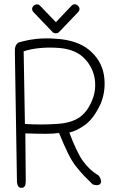

<svg xmlns="http://www.w3.org/2000/svg" viewBox="-20 -917 540 917"><path d="M69 -714Q108 -726 152.5 -731Q197 -736 247 -732Q346 -726 404 -680Q463 -632 476 -561Q488 -488 461 -422Q430 -355 391 -324Q369 -308 349.5 -298Q330 -288 311 -284Q328 -239 344 -205Q360 -171 376 -148Q392 -126 411 -108.5Q430 -91 452 -78Q467 -56 461 -42Q453 -27 423 -36Q402 -56 382 -77Q362 -98 344 -121Q325 -144 305 -184.5Q285 -225 262 -282Q237 -278 197 -278Q157 -278 101 -280L103 -51Q103 -20 84 -20Q64 -18 61 -48L51 -667Q49 -703 69 -714ZM99 -325Q176 -320 249 -325Q285 -327 312.5 -335Q340 -343 359 -356Q379 -370 394 -390.5Q409 -411 420 -438Q442 -490 431 -549Q419 -605 375 -646Q329 -686 246 -689Q204 -691 166 -687Q128 -683 93 -672ZM140 -859Q126 -875 141 -890Q148 -896 157 -896Q166 -896 172 -889L247 -811L321 -889Q336 -904 352 -890Q367 -875 353 -859L262 -764Q256 -758 247 -758Q237 -758 231 -764Z"/></svg>

Font: Yomogi
Style: Regular
Weight: 400
Designer: satsuyako
Foundry: satsuyako
Version: Version 3.100